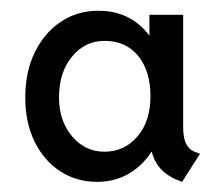

<svg xmlns="http://www.w3.org/2000/svg" viewBox="-20 -748 428 367"><path d="M166 -400.4Q126 -400.4 95 -420.7Q64 -440.9 46.1 -477.3Q28.3 -513.7 28.3 -561.5Q28.3 -610.8 46.6 -648.2Q64.9 -685.5 96.4 -706.5Q127.9 -727.5 168 -727.5Q208 -727.5 237.1 -707.5Q266.1 -687.5 282 -650.9Q297.9 -614.3 297.9 -564.5Q297.9 -515.1 280.8 -478.3Q263.7 -441.4 233.9 -420.9Q204.1 -400.4 166 -400.4ZM179.7 -458Q217.8 -458 242.7 -487.1Q267.6 -516.1 267.6 -564.5Q267.6 -612.3 244.1 -641.1Q220.7 -669.9 179.7 -669.9Q142.6 -669.9 117.7 -639.9Q92.8 -609.9 92.8 -561.5Q92.8 -517.1 117.7 -487.5Q142.6 -458 179.7 -458ZM328.1 -400.4Q303.7 -408.7 289.3 -423.1Q274.9 -437.5 269.5 -460L276.4 -458H255.9L267.6 -488.3V-660.2L255.9 -675.8H265.6V-719.7H330.1V-505.9Q330.1 -483.9 335.9 -472.9Q341.8 -461.9 351.6 -458L362.3 -454.1Z"/></svg>

Font: Reddit Sans
Style: Regular
Weight: 400
Designer: Stephen Hutchings
Foundry: Reddit
Version: Version 1.014